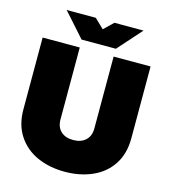

<svg xmlns="http://www.w3.org/2000/svg" viewBox="-132 -1018 1002 1134"><g transform="rotate(15 369.0 -451.0)"><path d="M39 -281V-720H266V-281Q266 -234 293.5 -208Q321 -182 369 -182Q417 -182 445 -208Q473 -234 473 -281V-720H699V-281Q699 -186 655.5 -120Q612 -54 537 -21Q462 12 369 12Q276 12 201.5 -21Q127 -54 83 -120Q39 -186 39 -281ZM134 -914H312L369 -859L426 -914H604L474 -768H264Z"/></g></svg>

Font: Aspekta 1000
Style: Regular
Weight: 1000
Designer: Ivo Dolenc
Version: Version 2.000